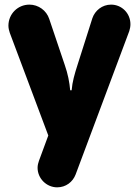

<svg xmlns="http://www.w3.org/2000/svg" viewBox="-20 -573 596 823"><path d="M225.1 230C262.2 230 292 207 304.2 174.8L534.2 -439.9C537.1 -449.2 539.1 -459 539.1 -469.2C539.1 -516.1 502 -553.2 456.1 -553.2C418 -553.2 387.2 -527.8 376 -495.1L312 -293.9C299.8 -255.9 290 -222.2 287.1 -186H280.8C277.8 -221.2 271 -255.9 257.8 -293.9L190.9 -492.2C179.2 -527.8 145 -553.2 106 -553.2C56.2 -553.2 16.1 -513.2 16.1 -462.9C16.1 -452.1 19 -440.9 22 -432.1L187 7.8L147 116.2C144 125 141.1 134.8 141.1 146C141.1 191.9 179.2 230 225.1 230Z"/></svg>

Font: Jellee Bold
Style: Regular
Weight: 700
Designer: Alfredo Marco Pradil
Foundry: Hanken Design Co.
Version: Version 1.223;hotconv 1.0.109;makeotfexe 2.5.65596